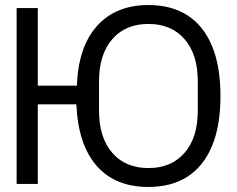

<svg xmlns="http://www.w3.org/2000/svg" viewBox="-20 -730 940 762"><path d="M283 -316H130V0H46V-698H130V-390H285Q291 -545 365.5 -627.5Q440 -710 569 -710Q660 -710 723.5 -669.5Q787 -629 821 -548.5Q855 -468 855 -349Q855 -230 821 -149.5Q787 -69 723.5 -28.5Q660 12 569 12Q437 12 363.5 -72Q290 -156 283 -316ZM765 -291V-407Q765 -514 712.5 -574.5Q660 -635 569 -635Q478 -635 425.5 -574.5Q373 -514 373 -407V-291Q373 -184 425.5 -123.5Q478 -63 569 -63Q660 -63 712.5 -123.5Q765 -184 765 -291Z"/></svg>

Font: iA Writer Quattro V
Style: Regular
Weight: 400
Designer: Mike Abbink, Paul van der Laan, Pieter van Rosmalen, Oliver Reichenstein
Foundry: Information Architects Inc.
Version: Version 2.000